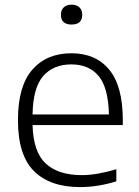

<svg xmlns="http://www.w3.org/2000/svg" viewBox="-20 -772 579 802"><path d="M315 9.5Q189.5 9.5 122.2 -57Q55 -123.5 55 -270.5Q55 -412.5 115 -481Q175 -549.5 278 -549.5Q380 -549.5 436.5 -480.8Q493 -412 493 -269.5V-249.5H116Q119 -137 171.2 -88.8Q223.5 -40.5 321.5 -40.5Q355 -40.5 390.8 -47Q426.5 -53.5 466 -65V-14.5Q388 9.5 315 9.5ZM277.5 -503Q203.5 -503 160.8 -454.8Q118 -406.5 116 -294H435Q432.5 -406 392 -454.5Q351.5 -503 277.5 -503ZM279 -669.5Q234.5 -669.5 234.5 -710.5Q234.5 -730 246.2 -741.2Q258 -752.5 279 -752.5Q300 -752.5 311.8 -741.2Q323.5 -730 323.5 -710.5Q323.5 -669.5 279 -669.5Z"/></svg>

Font: Encode Sans Semi Expanded Light
Style: Regular
Weight: 300
Width: 6
Designer: Multiple Designers
Foundry: Impallari Type
Version: Version 3.000; ttfautohint (v1.8.3) -l 8 -r 50 -G 200 -x 14 